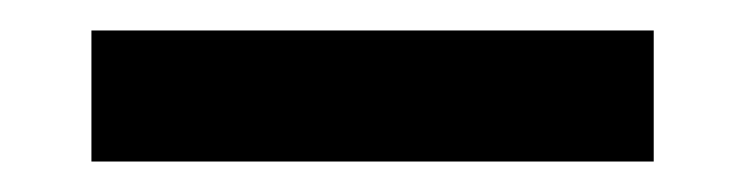

<svg xmlns="http://www.w3.org/2000/svg" viewBox="-20 -720 489 126"><path d="M40 -614V-700H409V-614Z"/></svg>

Font: Hubot Sans Medium
Style: Regular
Weight: 500
Designer: Deni Anggara
Foundry: GitHub, Inc., Subsidiary of Microsoft Corporation
Version: Version 2.000